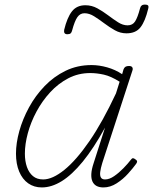

<svg xmlns="http://www.w3.org/2000/svg" viewBox="-20 -804 670 841"><path d="M163 17Q129 17 103.5 -1Q78 -19 64 -52.5Q50 -86 50 -131Q50 -177 64.5 -229.5Q79 -282 107 -333.5Q135 -385 175.5 -427Q216 -469 267.5 -494Q319 -519 381 -519Q414 -519 449.5 -509Q485 -499 515 -479L521 -500Q524 -508 529.5 -511.5Q535 -515 545 -515Q556 -515 559.5 -509Q563 -503 560 -495L428 -90Q421 -67 419 -51Q417 -35 422 -26.5Q427 -18 440 -18Q459 -18 480 -32.5Q501 -47 520.5 -67Q540 -87 553 -104Q558 -111 562.5 -111Q567 -111 573 -106Q581 -101 580.5 -96Q580 -91 576 -86Q563 -68 541 -43.5Q519 -19 491 -1Q463 17 433 17Q415 17 403 10.5Q391 4 385 -9Q379 -22 380 -42Q381 -62 390 -89Q402 -128 415 -167Q428 -206 440 -245Q390 -154 342.5 -96Q295 -38 250.5 -10.5Q206 17 163 17ZM89 -131Q89 -98 98 -72.5Q107 -47 124.5 -32.5Q142 -18 169 -18Q210 -18 262 -60Q314 -102 371.5 -185.5Q429 -269 488 -395L504 -446Q466 -470 435 -477Q404 -484 375 -484Q323 -484 279 -461Q235 -438 200 -400Q165 -362 140 -315.5Q115 -269 102 -221Q89 -173 89 -131ZM275 -654Q258 -654 261 -673Q274 -727 295 -754Q316 -781 354 -781Q382 -781 406.5 -767.5Q431 -754 453.5 -737Q476 -720 497 -706.5Q518 -693 539 -693Q561 -693 572 -710.5Q583 -728 593 -766Q597 -784 614 -784Q625 -784 628.5 -780Q632 -776 629 -765Q616 -711 595.5 -684.5Q575 -658 534 -658Q507 -658 483 -671.5Q459 -685 436.5 -702Q414 -719 392.5 -732.5Q371 -746 350 -746Q331 -746 319 -729Q307 -712 296 -671Q294 -662 289.5 -658Q285 -654 275 -654Z"/></svg>

Font: Playwrite US Trad Thin
Style: Regular
Weight: 250
Designer: Veronika Burian, José Scaglione
Foundry: TypeTogether
Version: Version 1.003